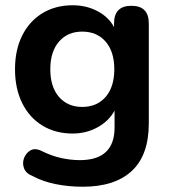

<svg xmlns="http://www.w3.org/2000/svg" viewBox="-20 -519 648 729"><path d="M292 -113Q348 -113 381 -151Q414 -189 414 -256Q414 -323 381 -361Q348 -399 292 -399Q237 -399 204 -361Q171 -323 171 -256Q171 -189 204 -151Q237 -113 292 -113ZM294 190Q240 190 191 180Q142 170 105 150Q79 140 71.5 120.5Q64 101 71 82Q78 63 94 53Q110 43 131 51Q175 73 212 81Q249 89 283 89Q415 89 415 -35V-99Q394 -60 351 -36Q308 -12 256 -12Q190 -12 140.5 -42.5Q91 -73 64 -128Q37 -183 37 -256Q37 -329 64 -383.5Q91 -438 140.5 -468.5Q190 -499 256 -499Q308 -499 350.5 -476.5Q393 -454 413 -416V-430Q413 -497 479 -497Q545 -497 545 -430V-51Q545 70 480.5 130Q416 190 294 190Z"/></svg>

Font: Chiron GoRound TC SB
Style: Regular
Weight: 500
Designer: Ryoko NISHIZUKA 西塚涼子 (kana, bopomofo & ideographs); Paul D. Hunt (Latin, Greek & Cyrillic); Sandoll Communications 산돌커뮤니
Foundry: Adobe
Version: Version 1.000;hotconv 1.1.1;makeotfexe 2.6.0